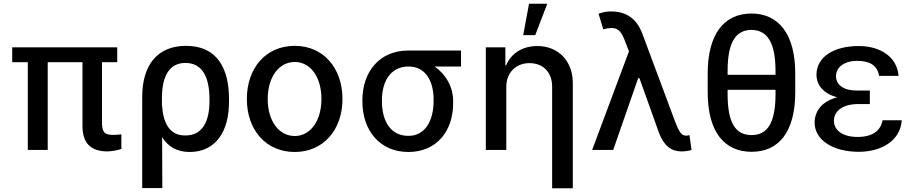

<svg xmlns="http://www.w3.org/2000/svg" viewBox="-20 -798 4864 1022"><path d="M604 -546H45V-467H128V0H234V-467H419V-129C419 -33 465 7 551 8C577 7 601 3 626 -5V-83C611 -81 597 -80 582 -80C537 -80 523 -94 523 -146V-467H604Z M737 -282V203H844L843 -68C874 -18 921 11 990 11C1126 11 1200 -96 1199 -259V-271C1199 -431 1138 -554 970 -554C819 -554 737 -453 737 -282ZM842 -271C841 -389 879 -463 967 -463C1059 -463 1095 -384 1095 -271V-259C1095 -159 1062 -76 966 -77C883 -76 849 -143 843 -233H842Z M1549 11C1701 11 1803 -107 1803 -271C1803 -436 1701 -554 1549 -554C1395 -554 1294 -436 1294 -271C1294 -107 1395 11 1549 11ZM1405 -271C1405 -387 1464 -468 1549 -468C1633 -468 1691 -388 1691 -271C1691 -156 1633 -74 1549 -74C1463 -74 1405 -156 1405 -271Z M1909 -265V-258C1909 -103 2002 11 2154 11C2301 11 2393 -97 2392 -251V-258C2393 -336 2351 -405 2293 -444H2434V-529H2153C2000 -529 1909 -416 1909 -265ZM2013 -258V-265C2013 -366 2060 -444 2155 -444C2245 -444 2288 -367 2288 -268V-261C2288 -153 2241 -74 2154 -75C2061 -74 2013 -152 2013 -258Z M2675 -336C2675 -411 2726 -462 2798 -462C2872 -462 2919 -412 2919 -337V204H3029V-356C3029 -472 2953 -553 2840 -553C2762 -553 2700 -514 2674 -450H2670V-546H2566V0H2675ZM2765 -611H2829L2893 -778H2796Z M3609 8C3627 8 3649 4 3661 1L3650 -79C3644 -77 3638 -76 3633 -76C3608 -76 3596 -92 3572 -155L3399 -619C3369 -698 3315 -736 3237 -737C3213 -738 3191 -734 3166 -725L3191 -642C3257 -659 3281 -646 3305 -584L3328 -525L3132 0H3244L3377 -382H3384V-381L3488 -90C3515 -21 3553 8 3609 8Z M4213 -307V-407C4213 -620 4122 -726 3980 -726C3836 -726 3747 -619 3747 -407V-307C3747 -94 3837 10 3981 10C4124 10 4213 -94 4213 -307ZM3853 -297V-320H4108V-297C4108 -139 4062 -79 3981 -79C3894 -79 3853 -145 3853 -297ZM3853 -400V-420C3853 -570 3894 -638 3980 -639C4062 -638 4108 -575 4108 -420V-400Z M4316 -145C4317 -52 4414 10 4551 10C4673 10 4773 -50 4780 -158H4678C4668 -104 4627 -69 4544 -69C4464 -69 4419 -106 4419 -154C4418 -214 4478 -243 4540 -244H4610V-316H4540C4472 -316 4430 -345 4430 -393C4431 -439 4471 -474 4544 -474C4607 -474 4651 -451 4659 -394H4763C4755 -496 4665 -553 4551 -553C4419 -553 4327 -496 4326 -401C4326 -343 4366 -299 4436 -280C4361 -260 4317 -213 4316 -145Z"/></svg>

Font: Wafeq Medium
Style: Regular
Weight: 500
Designer: Rasmus Andersson & Azza Alameddine
Foundry: Google & TypeTogether
Version: Version 3.000;January 28, 2025;FontCreator 15.0.0.3014 64-bi